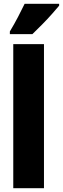

<svg xmlns="http://www.w3.org/2000/svg" viewBox="-20 -993 332 1013"><path d="M212 0H50V-760H212ZM292 -963Q278 -946 254.5 -919.5Q231 -893 203.5 -865Q176 -837 151 -813H32V-827Q56 -867 75 -903.5Q94 -940 110 -973H292Z"/></svg>

Font: Noto Sans Malayalam ExtraCondensed Black
Style: Regular
Weight: 900
Width: 2
Designer: Jelle Bosma - Monotype Design Team
Foundry: Monotype Imaging Inc.
Version: Version 2.104; ttfautohint (v1.8.4.7-5d5b)